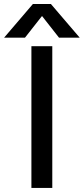

<svg xmlns="http://www.w3.org/2000/svg" viewBox="-89 -927 413 947"><path d="M-68.8 -741.2 73.2 -907.2H162.1L304.2 -741.2H202.1L118.2 -848.1L34.2 -741.2ZM65.9 0V-699.2H168.9V0Z"/></svg>

Font: Prompt
Style: Regular
Weight: 400
Designer: Katatrad Team
Foundry: CadsonDemak
Version: Version 1.000;PS 001.000;hotconv 1.0.88;makeotf.lib2.5.64775